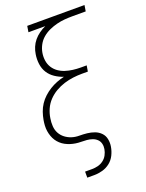

<svg xmlns="http://www.w3.org/2000/svg" viewBox="-171 -818 843 1106"><g transform="rotate(-20 250.0 -265.0)"><path d="M166 205V168H209Q227 168 245 163.5Q263 159 278.5 147.5Q294 136 303 119Q312 102 315 84Q318 67 314 51Q310 35 298.5 24Q287 13 271 7.5Q255 2 238 0.5Q221 -1 204 -1Q187 -1 170.5 -3.5Q154 -6 138.5 -11Q123 -16 109 -23.5Q95 -31 83 -42Q71 -53 62.5 -66Q54 -79 48.5 -94.5Q43 -110 40.5 -126.5Q38 -143 39 -160Q40 -177 43 -194Q47 -217 55 -240Q63 -263 76.5 -283.5Q90 -304 108.5 -321Q127 -338 148 -351Q169 -364 192 -373Q215 -382 238 -387Q211 -396 187 -412Q163 -428 148 -451.5Q133 -475 129 -505Q125 -535 130 -565Q133 -586 141.5 -606.5Q150 -627 164.5 -644.5Q179 -662 198 -675.5Q217 -689 237 -698H134L140 -735H491L485 -698H402Q378 -698 354.5 -696Q331 -694 307 -688Q283 -682 259.5 -671.5Q236 -661 216.5 -644.5Q197 -628 185 -605.5Q173 -583 169 -559Q165 -535 168.5 -511.5Q172 -488 184 -469Q196 -450 214.5 -437Q233 -424 255 -417Q277 -410 300.5 -407Q324 -404 348 -404H384L378 -368H342Q315 -368 287 -364.5Q259 -361 231.5 -352.5Q204 -344 178 -329Q152 -314 131.5 -292.5Q111 -271 99 -244Q87 -217 83 -189Q79 -166 80.5 -142Q82 -118 92.5 -98.5Q103 -79 120.5 -65.5Q138 -52 159.5 -45Q181 -38 205 -38Q229 -38 252.5 -35.5Q276 -33 297.5 -25Q319 -17 334.5 -1Q350 15 354.5 38Q359 61 355 84Q351 109 339 133.5Q327 158 306 174.5Q285 191 259.5 198Q234 205 209 205Z"/></g></svg>

Font: Iosevka Slab XLtObl
Style: Regular
Weight: 200
Italic angle: -9°
Monospace: yes
Designer: Belleve Invis
Foundry: Belleve Invis
Version: Version 11.1.1; ttfautohint (v1.8.3)